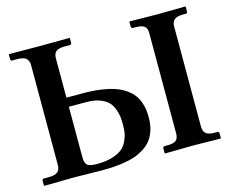

<svg xmlns="http://www.w3.org/2000/svg" viewBox="-93 -779 1094 911"><g transform="rotate(-15 454.0 -323.5)"><path d="M809.1 -77.1Q809.1 -55.2 821.5 -44.2Q834 -33.2 863.8 -33.2H877.9Q886.2 -33.2 886.2 -23.9V-1L883.8 1Q784.2 -1 748 -1L611.8 1L609.9 -1V-23.9Q609.9 -28.3 612.5 -30.8Q615.2 -33.2 618.2 -33.2H631.8Q662.1 -33.2 674.6 -43.2Q687 -53.2 687 -77.1V-569.8Q687 -593.8 674.6 -603.8Q662.1 -613.8 631.8 -613.8H618.2Q615.2 -613.8 612.5 -616.2Q609.9 -618.7 609.9 -622.1V-646L611.8 -647.9Q709 -646 748 -646L883.8 -647.9L886.2 -646V-622.1Q886.2 -613.8 877.9 -613.8H863.8Q834 -613.8 821.5 -602.8Q809.1 -591.8 809.1 -569.8ZM106 -568.8Q106 -590.8 93.3 -601.8Q80.6 -612.8 50.8 -612.8H24.9Q17.1 -612.8 17.1 -621.1V-645L19 -646Q129.9 -645 166 -645L314.9 -646L316.9 -645V-621.1Q316.9 -617.7 314.5 -615.2Q312 -612.8 309.1 -612.8H283.2Q253.4 -612.8 240.7 -602.5Q228 -592.3 228 -568.8V-376H306.2Q357.4 -376 398.7 -369.9Q439.9 -363.8 468 -353.5Q496.1 -343.3 517.1 -327.9Q538.1 -312.5 550 -296.6Q562 -280.8 569.3 -260.3Q576.7 -239.7 578.9 -221.9Q581.1 -204.1 581.1 -183.1Q581.1 -148.4 571.8 -120.4Q562.5 -92.3 547.4 -73.5Q532.2 -54.7 509.5 -40.8Q486.8 -26.9 463.6 -19Q440.4 -11.2 410.9 -6.6Q381.3 -2 356.9 -0.5Q332.5 1 303.2 1Q284.2 1 231.9 0Q179.7 -1 166 -1L19 1L17.1 -1V-23.9Q17.1 -33.2 24.9 -33.2H50.8Q80.6 -33.2 93.3 -44.2Q106 -55.2 106 -77.1ZM228 -331.1V-84Q228 -56.2 238.8 -45.2Q249.5 -34.2 288.1 -34.2Q331.5 -34.2 363.3 -44.2Q395 -54.2 411.9 -68.4Q428.7 -82.5 438.7 -104.2Q448.7 -126 451.4 -143.6Q454.1 -161.1 454.1 -183.1Q454.1 -205.1 452.1 -221.9Q450.2 -238.8 442.1 -260.5Q434.1 -282.2 419.9 -296.6Q405.8 -311 378.9 -321Q352.1 -331.1 314.9 -331.1Z"/></g></svg>

Font: Linux Libertine G
Style: Semibold
Weight: 600
Designer: Philipp H. Poll
Foundry: Philipp H. Poll
Version: Version 5.1.1